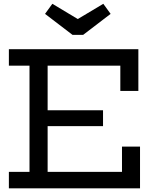

<svg xmlns="http://www.w3.org/2000/svg" viewBox="-20 -1018 833 1038"><path d="M429.5 -829.5H372L223.5 -943L263 -997.5L400.5 -915L538.5 -997.5L578 -943ZM537 -422V-336H195V-422ZM639.5 -225.5H737V0H28V-89H139.5V-663H28V-752H728V-526.5H630.5V-663H237.5V-89H639.5Z"/></svg>

Font: Hepta Slab Medium
Style: Regular
Weight: 500
Designer: Michael LaGattuta
Foundry: Michael LaGattuta
Version: Version 1.102